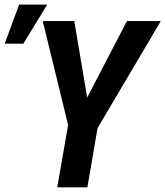

<svg xmlns="http://www.w3.org/2000/svg" viewBox="-50 -801 707 821"><path d="M267.6 -710.9 322.8 -383.8 492.7 -710.9H637.7L367.2 -253.4L323.7 0H194.8L241.2 -266.6L132.8 -710.9ZM-29.8 -614.3 31.7 -781.2H151.9L49.8 -614.3Z"/></svg>

Font: Roboto Condensed SemiBold
Style: Italic
Weight: 600
Italic angle: -12°
Designer: Christian Robertson
Foundry: Google
Version: Version 3.008; 2023